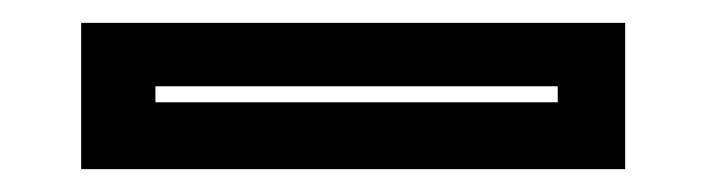

<svg xmlns="http://www.w3.org/2000/svg" viewBox="-20 -20 618 168"><path d="M51 128V0H527V128ZM116 69.5H468V55.5H116Z"/></svg>

Font: Tourney
Style: Bold
Weight: 700
Designer: Tyler Finck
Foundry: Etcetera Type Co
Version: Version 1.015